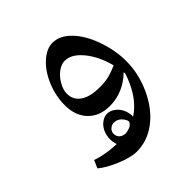

<svg xmlns="http://www.w3.org/2000/svg" viewBox="-174 -519 899 899"><g transform="rotate(-45 275.5 -70.0)"><path d="M227.1 250Q188 250 130.9 226.3Q73.7 202.6 40 174.8L57.1 136.2Q121.6 158.2 200.2 158.2Q287.6 158.2 350.6 106.2Q413.6 54.2 446.8 -47.9L445.8 -52.7V-57.1Q376.5 9.8 288.1 9.8Q220.7 9.8 180.9 -31.5Q141.1 -72.8 141.1 -142.1Q141.1 -202.1 164.8 -260Q188.5 -317.9 227.8 -354Q267.1 -390.1 307.1 -390.1Q355.5 -390.1 397.9 -345.9Q440.4 -301.8 465.8 -228.3Q491.2 -154.8 491.2 -85Q491.2 -1 453.9 79.3Q416.5 159.7 356.7 204.8Q296.9 250 227.1 250ZM315.9 -85.9Q349.6 -85.9 375.5 -91.8Q401.4 -97.7 435.1 -112.8Q414.6 -190.9 373.3 -240.5Q332 -290 289.1 -290Q265.1 -290 241.5 -272.5Q217.8 -254.9 201.9 -226.3Q186 -197.8 186 -174.8Q186 -131.8 220 -108.9Q253.9 -85.9 315.9 -85.9ZM251 205.6Q217.8 205.6 198 180.9Q178.2 156.2 178.2 121.6Q178.2 93.3 189 71.5Q199.7 49.8 217.5 37.6Q235.4 25.4 252.9 25.4Q271.5 25.4 289.8 37.8Q308.1 50.3 319.1 72Q330.1 93.8 330.1 122.6Q330.1 156.7 305.7 181.2Q281.2 205.6 251 205.6ZM299.8 122.6Q299.8 116.2 292.2 104.5Q284.7 92.8 273.2 85.2Q261.7 77.6 245.1 77.6Q231.4 77.6 219.7 88.1Q208 98.6 208 113.8Q208 131.3 220 142.1Q231.9 152.8 253.9 152.8Q271 152.8 285.4 142.3Q299.8 131.8 299.8 122.6Z"/></g></svg>

Font: Sahl Naskh
Style: Regular
Weight: 400
Designer: Pascal Zoghbi
Version: Version 1.001